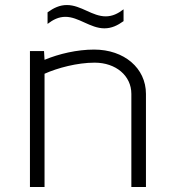

<svg xmlns="http://www.w3.org/2000/svg" viewBox="-20 -743 690 763"><path d="M471 -706C449 -689.1 426.8 -678 400 -678C374 -678 349.5 -688.7 324.8 -700C299.5 -711.5 273.7 -723 245.8 -723C217 -723 193.1 -711.4 169 -694V-648C191 -664.9 213.1 -676.1 239.9 -676.1C265.9 -676.1 290.4 -665 315.2 -653.7C340.8 -642.1 366.6 -630.4 394.8 -630.4C423.4 -630.4 447.1 -641.8 471 -659ZM99 0H157V-449.9C208.7 -473.1 287.1 -494 356 -494C440.7 -494 502 -441.9 502 -370V0H560V-370C560 -472.1 473.5 -546 354 -546C286.6 -546 214.8 -529.3 157 -505.3L155 -540H99Z"/></svg>

Font: Resamitz
Style: Regular
Weight: 500
Designer: gluk
Foundry: gluk
Version: Version 0.047